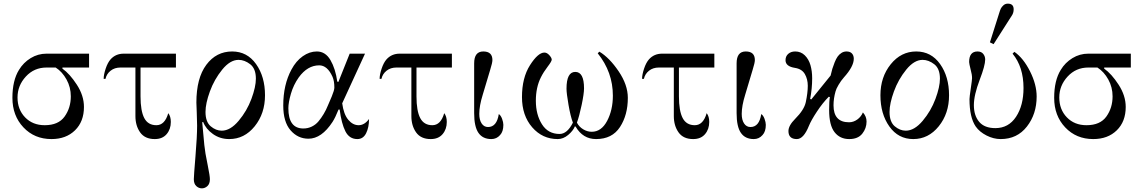

<svg xmlns="http://www.w3.org/2000/svg" viewBox="-20 -750 6268 1052"><path d="M468 -456V-380H322V-374Q362 -346 401 -286Q440 -226 440 -164Q440 -84 391 -36Q342 12 262 12Q169 12 108.5 -52Q48 -116 48 -214Q48 -309 84 -367Q108 -407 148 -431.5Q188 -456 235 -456ZM225 -64Q300 -64 334 -111.5Q368 -159 368 -222Q368 -272 344.5 -314.5Q321 -357 285 -380H235Q167 -380 121.5 -330.5Q76 -281 76 -216Q76 -150 117.5 -107Q159 -64 225 -64Z M944 -456V-380H750V-222Q750 -142 770.5 -103Q791 -64 837 -64Q883 -64 902 -130Q916 -112 916 -82Q916 -42 893 -15Q870 12 828 12Q774 12 748 -24.5Q722 -61 722 -114V-380H640Q608 -380 586 -362.5Q564 -345 558 -318H548Q548 -341 559 -374Q570 -407 586 -425Q614 -456 658 -456Z M1195 -34Q1242 -34 1287.5 -88Q1333 -142 1357.5 -208Q1382 -274 1382 -319Q1382 -374 1351 -398Q1320 -422 1287 -422Q1241 -422 1197.5 -368.5Q1154 -315 1130 -249Q1106 -183 1106 -137Q1106 -82 1134.5 -58Q1163 -34 1195 -34ZM1236 12Q1186 12 1147 -15.5Q1108 -43 1093 -82L1088 -80L1094 -15Q1099 50 1106 92Q1108 106 1119 160Q1130 214 1130 232Q1130 257 1116.5 269.5Q1103 282 1086 282Q1069 282 1055.5 269.5Q1042 257 1042 232Q1042 215 1051 106.5Q1060 -2 1060 -62Q1060 -82 1058 -134.5Q1056 -187 1056 -188Q1056 -322 1110.5 -395Q1165 -468 1252 -468Q1334 -468 1383 -399Q1432 -330 1432 -228Q1432 -128 1375.5 -58Q1319 12 1236 12Z M1670 10Q1612 10 1572 -36Q1532 -82 1532 -172Q1532 -286 1577 -369Q1602 -416 1639 -442Q1676 -468 1716 -468Q1763 -468 1790.5 -421Q1818 -374 1828 -303L1834 -301L1896 -456H1980L1855 -184Q1863 -124 1888 -94Q1913 -64 1945 -64Q1977 -64 2002 -98Q2002 -52 1986 -20Q1970 12 1938 12Q1894 12 1872.5 -30.5Q1851 -73 1841 -150H1835Q1817 -105 1802 -82Q1742 10 1670 10ZM1642 -46Q1667 -46 1688.5 -56.5Q1710 -67 1725 -85Q1740 -103 1753.5 -125.5Q1767 -148 1777 -173Q1787 -198 1798 -222Q1812 -256 1812 -270Q1812 -306 1802 -329Q1774 -392 1729 -392Q1665 -392 1617 -326Q1588 -285 1574 -236.5Q1560 -188 1560 -157Q1560 -46 1642 -46Z M2456 -456V-380H2262V-222Q2262 -142 2282.5 -103Q2303 -64 2349 -64Q2395 -64 2414 -130Q2428 -112 2428 -82Q2428 -42 2405 -15Q2382 12 2340 12Q2286 12 2260 -24.5Q2234 -61 2234 -114V-380H2152Q2120 -380 2098 -362.5Q2076 -345 2070 -318H2060Q2060 -341 2071 -374Q2082 -407 2098 -425Q2126 -456 2170 -456Z M2628 -468Q2678 -468 2678 -421Q2678 -406 2666 -368L2625 -231Q2606 -170 2606 -126Q2606 -93 2619 -73.5Q2632 -54 2654 -54Q2702 -54 2713 -125Q2724 -118 2731 -99Q2738 -80 2738 -66Q2738 -29 2720 -10Q2701 12 2672 12Q2625 12 2601.5 -22Q2578 -56 2578 -130V-403Q2578 -468 2628 -468Z M3036 12Q2952 12 2896 -52.5Q2840 -117 2840 -218Q2840 -324 2884 -393Q2928 -462 2963 -462Q2977 -462 2990 -447.5Q3003 -433 3003 -423Q3003 -414 2980.5 -384.5Q2958 -355 2944 -327Q2916 -272 2916 -198Q2916 -122 2949.5 -69Q2983 -16 3046 -16Q3088 -16 3119 -78Q3106 -112 3095 -175.5Q3084 -239 3084 -264Q3084 -356 3132 -356Q3180 -356 3180 -266Q3180 -237 3167 -175Q3154 -113 3141 -78Q3153 -55 3175.5 -41.5Q3198 -28 3222 -28Q3275 -28 3306.5 -87.5Q3338 -147 3338 -226Q3338 -355 3255 -458L3264 -467Q3319 -434 3369.5 -359.5Q3420 -285 3420 -214Q3420 -120 3377 -54Q3334 12 3246 12Q3174 12 3134 -56L3130 -58Q3120 -33 3093 -10.5Q3066 12 3036 12Z M3894 -456V-380H3700V-222Q3700 -142 3720.5 -103Q3741 -64 3787 -64Q3833 -64 3852 -130Q3866 -112 3866 -82Q3866 -42 3843 -15Q3820 12 3778 12Q3724 12 3698 -24.5Q3672 -61 3672 -114V-380H3590Q3558 -380 3536 -362.5Q3514 -345 3508 -318H3498Q3498 -341 3509 -374Q3520 -407 3536 -425Q3564 -456 3608 -456Z M4066 -468Q4116 -468 4116 -421Q4116 -406 4104 -368L4063 -231Q4044 -170 4044 -126Q4044 -93 4057 -73.5Q4070 -54 4092 -54Q4140 -54 4151 -125Q4162 -118 4169 -99Q4176 -80 4176 -66Q4176 -29 4158 -10Q4139 12 4110 12Q4063 12 4039.5 -22Q4016 -56 4016 -130V-403Q4016 -468 4066 -468Z M4284 -420Q4284 -442 4299 -455Q4314 -468 4337 -468Q4368 -468 4389.5 -447Q4411 -426 4420.5 -393.5Q4430 -361 4430 -321Q4430 -265 4419 -208L4425 -205L4531 -336Q4536 -358 4540.5 -373Q4545 -388 4553 -408Q4561 -428 4569.5 -440Q4578 -452 4590.5 -460Q4603 -468 4618 -468Q4638 -468 4648 -457Q4658 -446 4658 -428Q4658 -386 4604 -326Q4588 -308 4574.5 -285Q4561 -262 4558 -249Q4547 -210 4547 -173Q4547 -80 4632 -80Q4656 -80 4677 -95Q4698 -110 4708 -134Q4728 -112 4728 -84Q4728 -47 4704.5 -17.5Q4681 12 4633 12Q4582 12 4552.5 -26Q4523 -64 4523 -147Q4523 -198 4527 -218L4521 -220Q4488 -187 4456 -138.5Q4424 -90 4412 -60Q4383 12 4346 12Q4300 12 4300 -32Q4300 -62 4337 -99Q4386 -148 4395 -190Q4406 -242 4406 -280Q4406 -316 4390 -344Q4374 -372 4336 -378Q4284 -386 4284 -420Z M4943 -34Q4990 -34 5035.5 -88Q5081 -142 5105.5 -208Q5130 -274 5130 -319Q5130 -374 5099 -398Q5068 -422 5035 -422Q4989 -422 4945.5 -368.5Q4902 -315 4878 -249Q4854 -183 4854 -137Q4854 -82 4882.5 -58Q4911 -34 4943 -34ZM4984 12Q4902 12 4853 -57Q4804 -126 4804 -228Q4804 -328 4860.5 -398Q4917 -468 5000 -468Q5082 -468 5131 -399Q5180 -330 5180 -228Q5180 -128 5123.5 -58Q5067 12 4984 12Z M5502 -730Q5534 -730 5534 -699Q5534 -688 5531 -679Q5528 -670 5523 -663Q5518 -656 5512 -646L5424 -508L5404 -518L5454 -676Q5459 -693 5463.5 -702.5Q5468 -712 5478 -721Q5488 -730 5502 -730ZM5336 -468Q5357 -468 5367.5 -454.5Q5378 -441 5378 -424Q5378 -391 5348 -313Q5316 -229 5316 -174Q5316 -117 5345 -82.5Q5374 -48 5434 -48Q5506 -48 5547 -110Q5588 -172 5588 -268Q5588 -383 5528 -456L5538 -466Q5587 -432 5623.5 -359.5Q5660 -287 5660 -221Q5660 -125 5606.5 -56.5Q5553 12 5463 12Q5424 12 5385.5 -7.5Q5347 -27 5326 -57Q5292 -107 5292 -207Q5292 -218 5299 -265Q5306 -312 5306 -321Q5306 -342 5299 -366Q5290 -402 5290 -410Q5290 -468 5336 -468Z M6176 -456V-380H6030V-374Q6070 -346 6109 -286Q6148 -226 6148 -164Q6148 -84 6099 -36Q6050 12 5970 12Q5877 12 5816.5 -52Q5756 -116 5756 -214Q5756 -309 5792 -367Q5816 -407 5856 -431.5Q5896 -456 5943 -456ZM5933 -64Q6008 -64 6042 -111.5Q6076 -159 6076 -222Q6076 -272 6052.5 -314.5Q6029 -357 5993 -380H5943Q5875 -380 5829.5 -330.5Q5784 -281 5784 -216Q5784 -150 5825.5 -107Q5867 -64 5933 -64Z"/></svg>

Font: Old Standard TT
Style: Regular
Weight: 400
Designer: Alexey Kryukov <alexios@thessalonica.org.ru>
Version: Version 2.2